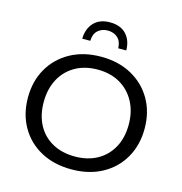

<svg xmlns="http://www.w3.org/2000/svg" viewBox="-114 -881 943 995"><g transform="rotate(15 357.0 -384.0)"><path d="M357 10Q263 10 192.5 -28.5Q122 -67 83 -135.5Q44 -204 44 -292Q44 -380 83 -448Q122 -516 192.5 -555Q263 -594 357 -594Q451 -594 521.5 -555Q592 -516 631 -448Q670 -380 670 -292Q670 -204 631 -135.5Q592 -67 521.5 -28.5Q451 10 357 10ZM357 -59Q426 -59 477 -87.5Q528 -116 556.5 -168Q585 -220 585 -291Q585 -360 556.5 -413Q528 -466 477 -495.5Q426 -525 357 -525Q288 -525 236.5 -495.5Q185 -466 157 -413Q129 -360 129 -291Q129 -220 157 -168Q185 -116 236.5 -87.5Q288 -59 357 -59ZM237 -659Q238 -712 268.5 -745Q299 -778 355 -778Q412 -778 442.5 -745Q473 -712 473 -659H430Q429 -696 408 -715Q387 -734 355 -734Q323 -734 302 -715Q281 -696 280 -659Z"/></g></svg>

Font: Rokkitt SemiBold
Style: Regular
Weight: 400
Version: Version 3.103